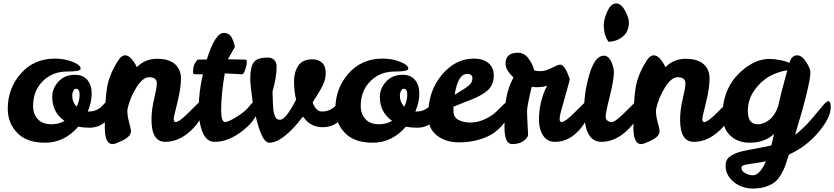

<svg xmlns="http://www.w3.org/2000/svg" viewBox="-20 -820 4840 1114"><path d="M299 -480Q354 -480 401 -461.5Q448 -443 448 -421Q448 -405 370 -405Q284 -405 228 -349Q172 -293 172 -205Q172 -158 199.5 -128.5Q227 -99 279 -99Q322 -99 354 -119Q283 -168 283 -258Q283 -307 319 -346.5Q355 -386 415 -386Q462 -386 487 -356Q512 -326 512 -277Q512 -227 489 -173H495Q521 -173 541 -182.5Q561 -192 571 -203.5Q581 -215 591 -224.5Q601 -234 609 -234Q623 -234 623 -198Q623 -141 587 -110Q551 -79 498 -79Q464 -79 434 -85Q353 8 242 8Q135 8 80 -49Q25 -106 25 -189Q25 -307 101 -393.5Q177 -480 299 -480ZM399 -267Q399 -227 425 -201Q442 -236 442 -272Q442 -305 420 -305Q412 -305 405.5 -292.5Q399 -280 399 -267Z M859 -125Q859 -183 874.5 -247.5Q890 -312 890 -336Q890 -372 845 -372Q808 -372 770 -310.5Q732 -249 719 -183V-176Q719 -146 729.5 -108.5Q740 -71 740 -60Q740 -40 721.5 -24Q703 -8 655 11Q642 16 632 16Q588 16 588 -82Q588 -233 601 -311.5Q614 -390 667 -471Q685 -499 706 -499Q725 -499 743.5 -478Q762 -457 774 -430Q821 -479 892 -479Q959 -479 994.5 -448.5Q1030 -418 1030 -364Q1030 -308 1009 -224.5Q988 -141 988 -129Q988 -112 999 -112Q1021 -112 1080 -172.5Q1139 -233 1146 -233Q1160 -233 1160 -198Q1160 -131 1089.5 -64Q1019 3 939 3Q859 3 859 -125Z M1126 -474Q1158 -474 1180 -475Q1228 -629 1278 -629Q1307 -629 1320.5 -608.5Q1334 -588 1343 -548L1302 -476Q1394 -474 1401 -474Q1408 -474 1410 -471Q1412 -468 1412 -458Q1412 -444 1403 -416.5Q1394 -389 1384 -389Q1378 -389 1339 -391.5Q1300 -394 1284 -394Q1263 -270 1263 -181Q1263 -112 1286 -112Q1305 -112 1354.5 -143Q1404 -174 1427 -204Q1449 -233 1463 -233Q1477 -233 1477 -198Q1477 -133 1392.5 -65Q1308 3 1226 3Q1179 3 1156 -51Q1133 -105 1133 -193Q1133 -283 1157 -389H1112Q1100 -389 1100 -399Q1100 -425 1105 -440Q1110 -455 1126 -474Z M1542 8Q1510 8 1483 -76Q1456 -160 1444 -243.5Q1432 -327 1432 -365Q1432 -429 1451.5 -457.5Q1471 -486 1535 -486Q1558 -486 1571.5 -471.5Q1585 -457 1585 -434Q1585 -372 1561 -288Q1562 -274 1562.5 -252.5Q1563 -231 1563.5 -218Q1564 -205 1565.5 -188.5Q1567 -172 1570 -162Q1573 -152 1577 -142.5Q1581 -133 1588 -129Q1595 -125 1605 -125Q1638 -125 1698 -242Q1686 -290 1686 -348Q1686 -401 1710.5 -438.5Q1735 -476 1794 -476Q1825 -476 1847.5 -457Q1870 -438 1870 -392Q1870 -363 1854 -328Q1838 -293 1794 -226Q1813 -173 1848 -173Q1874 -173 1894 -182.5Q1914 -192 1924 -203.5Q1934 -215 1944 -224.5Q1954 -234 1962 -234Q1976 -234 1976 -198Q1976 -142 1940.5 -112Q1905 -82 1851 -82Q1780 -82 1738 -144Q1622 8 1542 8Z M2200 -480Q2255 -480 2302 -461.5Q2349 -443 2349 -421Q2349 -405 2271 -405Q2185 -405 2129 -349Q2073 -293 2073 -205Q2073 -158 2100.5 -128.5Q2128 -99 2180 -99Q2223 -99 2255 -119Q2184 -168 2184 -258Q2184 -307 2220 -346.5Q2256 -386 2316 -386Q2363 -386 2388 -356Q2413 -326 2413 -277Q2413 -227 2390 -173H2396Q2422 -173 2442 -182.5Q2462 -192 2472 -203.5Q2482 -215 2492 -224.5Q2502 -234 2510 -234Q2524 -234 2524 -198Q2524 -141 2488 -110Q2452 -79 2399 -79Q2365 -79 2335 -85Q2254 8 2143 8Q2036 8 1981 -49Q1926 -106 1926 -189Q1926 -307 2002 -393.5Q2078 -480 2200 -480ZM2300 -267Q2300 -227 2326 -201Q2343 -236 2343 -272Q2343 -305 2321 -305Q2313 -305 2306.5 -292.5Q2300 -280 2300 -267Z M2707 -109Q2752 -109 2793.5 -128.5Q2835 -148 2858.5 -171Q2882 -194 2901.5 -213.5Q2921 -233 2928 -233Q2942 -233 2942 -198Q2942 -179 2933 -155Q2924 -131 2901.5 -102Q2879 -73 2846.5 -49.5Q2814 -26 2760 -10Q2706 6 2641 6Q2567 6 2515.5 -33.5Q2464 -73 2464 -150Q2464 -290 2543 -385Q2622 -480 2729 -480Q2784 -480 2814.5 -453.5Q2845 -427 2845 -384Q2845 -350 2832 -325Q2819 -300 2792 -282Q2765 -264 2740.5 -253Q2716 -242 2675 -226.5Q2634 -211 2611 -201V-176Q2611 -139 2640.5 -124Q2670 -109 2707 -109ZM2690 -391Q2637 -391 2618 -270Q2630 -278 2650 -290Q2670 -302 2679.5 -308.5Q2689 -315 2700.5 -324.5Q2712 -334 2716.5 -344Q2721 -354 2721 -366Q2721 -391 2690 -391Z M3230 -445Q3258 -445 3286 -360Q3276 -319 3260.5 -265.5Q3245 -212 3236 -178.5Q3227 -145 3227 -129Q3227 -112 3238 -112Q3260 -112 3319 -172.5Q3378 -233 3385 -233Q3399 -233 3399 -198Q3399 -129 3338.5 -63Q3278 3 3200 3Q3155 3 3131 -34Q3107 -71 3107 -125Q3107 -229 3154 -323Q3134 -314 3090 -314Q3081 -314 3065 -316Q3038 -204 3038 -176Q3038 -146 3041 -98Q3044 -50 3044 -39Q3044 -23 3019.5 -3.5Q2995 16 2951 16Q2907 16 2907 -82Q2907 -190 2917.5 -250.5Q2928 -311 2959 -371Q2913 -414 2913 -450Q2913 -514 2985 -514Q3022 -514 3047 -480Q3072 -446 3079 -412Q3093 -407 3117 -407Q3144 -407 3181 -426Q3218 -445 3230 -445Z M3469 3Q3369 3 3369 -184Q3369 -288 3401 -392.5Q3433 -497 3483 -497Q3511 -497 3526.5 -462Q3542 -427 3542 -401Q3541 -352 3517.5 -259Q3494 -166 3494 -143Q3494 -129 3504 -120.5Q3514 -112 3529 -112Q3551 -112 3610 -172.5Q3669 -233 3676 -233Q3690 -233 3690 -198Q3690 -131 3619.5 -64Q3549 3 3469 3ZM3510 -578Q3483 -619 3483 -674Q3483 -709 3504 -754.5Q3525 -800 3555 -800Q3584 -800 3606.5 -758.5Q3629 -717 3629 -692Q3629 -636 3592.5 -607Q3556 -578 3510 -578Z M3926 -125Q3926 -183 3941.5 -247.5Q3957 -312 3957 -336Q3957 -372 3912 -372Q3875 -372 3837 -310.5Q3799 -249 3786 -183V-176Q3786 -146 3796.5 -108.5Q3807 -71 3807 -60Q3807 -40 3788.5 -24Q3770 -8 3722 11Q3709 16 3699 16Q3655 16 3655 -82Q3655 -233 3668 -311.5Q3681 -390 3734 -471Q3752 -499 3773 -499Q3792 -499 3810.5 -478Q3829 -457 3841 -430Q3888 -479 3959 -479Q4026 -479 4061.5 -448.5Q4097 -418 4097 -364Q4097 -308 4076 -224.5Q4055 -141 4055 -129Q4055 -112 4066 -112Q4088 -112 4147 -172.5Q4206 -233 4213 -233Q4227 -233 4227 -198Q4227 -131 4156.5 -64Q4086 3 4006 3Q3926 3 3926 -125Z M4605 -499Q4632 -499 4657 -461Q4682 -423 4682 -400Q4682 -332 4593 -37Q4643 -76 4686.5 -126.5Q4730 -177 4752.5 -205Q4775 -233 4786 -233Q4800 -233 4800 -198Q4800 -137 4728.5 -52.5Q4657 32 4557 77Q4545 117 4537 139.5Q4529 162 4512 191.5Q4495 221 4475.5 236.5Q4456 252 4423.5 263Q4391 274 4349 274Q4284 274 4237 235.5Q4190 197 4190 141Q4190 123 4196.5 109.5Q4203 96 4217.5 86.5Q4232 77 4247.5 70Q4263 63 4289 57Q4315 51 4337.5 47Q4360 43 4394.5 36.5Q4429 30 4455 24Q4460 7 4471 -43Q4417 8 4329 8Q4259 8 4215.5 -35Q4172 -78 4172 -150Q4172 -281 4246 -371Q4285 -417 4337 -447.5Q4389 -478 4447 -478Q4475 -478 4509 -471Q4543 -464 4560 -455Q4573 -499 4605 -499ZM4376 -99Q4411 -99 4443.5 -124.5Q4476 -150 4494 -201Q4512 -283 4548 -412Q4495 -405 4444.5 -377Q4394 -349 4356.5 -295.5Q4319 -242 4319 -176Q4319 -99 4376 -99ZM4348 197Q4388 197 4424 116Q4400 121 4373 125Q4346 129 4332 131Q4318 133 4305 136Q4292 139 4287 143Q4282 147 4282 153Q4282 173 4304 185Q4326 197 4348 197Z"/></svg>

Font: LeckerliOne
Style: Regular
Weight: 400
Designer: Gesine Todt
Foundry: Gesine Todt
Version: Version 1.000